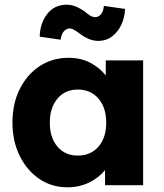

<svg xmlns="http://www.w3.org/2000/svg" viewBox="-20 -788 699 817"><path d="M267 9Q200 9 147.5 -26.5Q95 -62 64 -124.5Q33 -187 33 -266Q33 -347 64 -409Q95 -471 148.5 -506.5Q202 -542 272 -542Q324 -542 364 -521Q404 -500 430 -467V-531H589V0H427V-64Q400 -31 358.5 -11Q317 9 267 9ZM311 -126Q366 -126 399 -164Q432 -202 432 -266Q432 -330 399 -368.5Q366 -407 311 -407Q257 -407 224.5 -368.5Q192 -330 192 -266Q192 -202 224.5 -164Q257 -126 311 -126ZM399 -614Q381 -614 363.5 -620Q346 -626 323 -642Q305 -656 294.5 -661.5Q284 -667 277 -667Q263 -667 252 -655Q241 -643 238 -619L149 -632Q150 -688 180.5 -728Q211 -768 264 -768Q281 -768 298 -762Q315 -756 338 -741Q351 -730 362.5 -722.5Q374 -715 385 -715Q399 -715 409.5 -727Q420 -739 422 -763L512 -750Q511 -714 496.5 -683Q482 -652 457 -633Q432 -614 399 -614Z"/></svg>

Font: Lexend Deca
Style: Bold
Weight: 700
Designer: Bonnie Shaver-Troup, Thomas Jockin
Foundry: Lexend
Version: Version 1.008; ttfautohint (v1.8.4.7-5d5b)